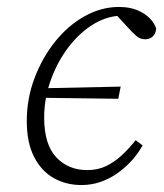

<svg xmlns="http://www.w3.org/2000/svg" viewBox="-20 -520 471 552"><path d="M89 -239 91 -266 327 -271 320 -236ZM214 12Q170 12 134.5 -8Q99 -28 78 -69Q57 -110 57 -172Q57 -237 79.5 -296Q102 -355 139 -401Q176 -447 223.5 -473.5Q271 -500 322 -500Q352 -500 374 -491Q396 -482 410 -468Q424 -454 429 -438Q428 -424 419.5 -415.5Q411 -407 397 -407Q383 -407 371.5 -417Q360 -427 344 -445L309 -483H339V-474H315Q274 -469 236.5 -442.5Q199 -416 170 -375Q141 -334 124 -284Q107 -234 107 -182Q107 -105 141.5 -68Q176 -31 231 -31Q261 -31 285 -42.5Q309 -54 330 -73.5Q351 -93 370 -117L390 -102Q376 -77 357 -56.5Q338 -36 315.5 -20.5Q293 -5 267.5 3.5Q242 12 214 12Z"/></svg>

Font: Source Serif 4 Light
Style: Italic
Weight: 300
Italic angle: -12°
Designer: Frank Grießhammer
Foundry: Adobe Systems Incorporated
Version: Version 4.004;hotconv 1.0.116;makeotfexe 2.5.65601